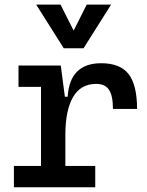

<svg xmlns="http://www.w3.org/2000/svg" viewBox="-20 -796 626 816"><path d="M257.8 -222.7 227.5 -384.8H267.6Q276.4 -527.3 410.2 -527.3Q490.2 -527.3 526.4 -481.4Q562.5 -435.5 562.5 -333H460Q460 -389.6 443.1 -414.6Q426.3 -439.5 388.7 -439.5Q322.8 -439.5 290.3 -383.1Q257.8 -326.7 257.8 -222.7ZM39.1 0V-90.8H384.8V0ZM154.3 0V-517.6H238.3L257.8 -369.1V0ZM58.6 -426.8V-517.6H231.4L241.2 -426.8ZM251 -590.8 133.8 -776.4H237.3L297.9 -656.2H288.1L348.6 -776.4H452.1L335 -590.8Z"/></svg>

Font: Cascadia Mono
Style: Regular
Weight: 400
Monospace: yes
Designer: Aaron Bell
Foundry: Saja Typeworks
Version: Version 2404.023